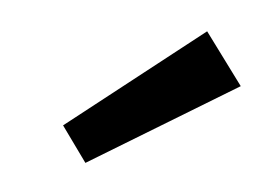

<svg xmlns="http://www.w3.org/2000/svg" viewBox="-30 -851 389 271"><g transform="rotate(5 164.5 -715.0)"><path d="M99 -615 63 -665 254 -815 308 -742Z"/></g></svg>

Font: Bitter Medium
Style: Regular
Weight: 500
Designer: Sol Matas, and Bitter project Authors
Foundry: Sol Matas
Version: Version 2.001